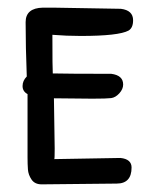

<svg xmlns="http://www.w3.org/2000/svg" viewBox="-20 -482 420 502"><path d="M121 -225 123 -94Q123 -68 122 -66L295 -69Q324 -66 324 -44Q324 -2 285 -2L89 0Q71 0 62.5 -12.5Q54 -25 53 -39Q52 -53 52 -70V-236Q39 -243 39 -257Q39 -271 50 -282Q47 -360 47 -424Q47 -461 92 -462Q104 -462 120 -462L295 -459H296Q328 -455 328 -429Q328 -409 316 -402Q290 -388 191 -388Q154 -388 117 -391Q117 -301 118 -290Q157 -289 271 -289Q302 -285 302 -261Q302 -249 292 -238Q282 -227 270.5 -225.5Q259 -224 221.5 -224Q184 -224 121 -225Z"/></svg>

Font: Patrick Hand SC
Style: Regular
Weight: 400
Designer: Patrick Wagesreiter
Foundry: Patrick Wagesreiter
Version: Version 1.003;PS 001.003;hotconv 1.0.70;makeotf.lib2.5.58329